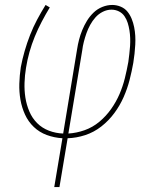

<svg xmlns="http://www.w3.org/2000/svg" viewBox="-20 -550 640 775"><path d="M199 205 232 8Q199 6 169 -5Q139 -16 116.5 -37.5Q94 -59 81 -87.5Q68 -116 62.5 -147.5Q57 -179 58 -212.5Q59 -246 64 -279Q70 -311 79.5 -344Q89 -377 101.5 -409Q114 -441 130 -471Q146 -501 164 -530L181 -520Q164 -492 148.5 -462.5Q133 -433 120.5 -402.5Q108 -372 99 -340Q90 -308 85 -276Q80 -246 79 -215.5Q78 -185 82.5 -156Q87 -127 98.5 -100Q110 -73 130 -53Q150 -33 177.5 -22.5Q205 -12 235 -11L291 -350Q294 -370 299 -389.5Q304 -409 312 -428.5Q320 -448 331 -466Q342 -484 357.5 -499Q373 -514 393 -522Q413 -530 433 -530Q451 -530 467.5 -523Q484 -516 494.5 -503Q505 -490 511.5 -474Q518 -458 521.5 -440.5Q525 -423 526 -405.5Q527 -388 526 -369.5Q525 -351 523 -333Q521 -315 518 -296Q512 -262 503 -227Q494 -192 479 -158Q464 -124 441.5 -93.5Q419 -63 389 -39.5Q359 -16 323.5 -4.5Q288 7 253 8L220 205ZM256 -11Q289 -13 321.5 -24.5Q354 -36 381 -58.5Q408 -81 428.5 -110Q449 -139 462.5 -170.5Q476 -202 484 -234.5Q492 -267 498 -300Q500 -316 502 -332Q504 -348 505 -364Q506 -380 505.5 -396Q505 -412 502.5 -427.5Q500 -443 495.5 -457.5Q491 -472 482.5 -484.5Q474 -497 460 -504Q446 -511 430 -511Q412 -511 395 -502.5Q378 -494 365.5 -480Q353 -466 344 -449.5Q335 -433 329 -416Q323 -399 318.5 -381.5Q314 -364 312 -347Z"/></svg>

Font: Iosevka Curly ThExObl
Style: Regular
Weight: 100
Width: 7
Italic angle: -9°
Monospace: yes
Designer: Belleve Invis
Foundry: Belleve Invis
Version: Version 11.1.0; ttfautohint (v1.8.3)